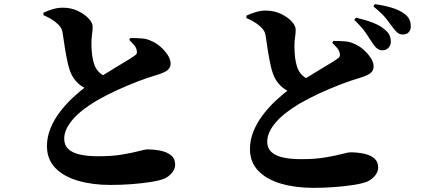

<svg xmlns="http://www.w3.org/2000/svg" viewBox="-20 -842 2040 924"><path d="M511 48Q425 48 356 28Q287 8 246.5 -33.5Q206 -75 206 -139Q206 -183 223 -224.5Q240 -266 268.5 -303.5Q297 -341 331.5 -373Q366 -405 400 -430Q428 -450 463.5 -472.5Q499 -495 533.5 -515.5Q568 -536 594 -552Q620 -568 629 -575Q637 -580 638.5 -587Q640 -594 637 -604Q633 -618 622 -629Q611 -640 602 -650L607 -659Q637 -659 663 -657Q689 -655 710 -644Q732 -635 752.5 -617Q773 -599 787 -577.5Q801 -556 801 -536Q801 -517 787 -505Q773 -493 734 -481Q692 -469 641.5 -449.5Q591 -430 540 -406.5Q489 -383 444 -357Q409 -336 380.5 -314Q352 -292 331.5 -268.5Q311 -245 300 -221.5Q289 -198 289 -174Q289 -144 308 -125.5Q327 -107 363.5 -98.5Q400 -90 452 -90Q520 -90 569.5 -98.5Q619 -107 649 -115Q679 -123 687 -123Q723 -123 754 -116.5Q785 -110 804 -94Q823 -78 823 -49Q823 -30 808 -11Q793 8 770 18Q748 27 707.5 33.5Q667 40 616.5 44Q566 48 511 48ZM414 -408Q383 -418 362 -435.5Q341 -453 327 -478Q315 -500 306.5 -537Q298 -574 292 -613Q286 -652 282 -680Q279 -700 271 -711.5Q263 -723 248 -735Q237 -744 221.5 -753Q206 -762 189 -769V-781Q209 -790 233 -797.5Q257 -805 282 -805Q322 -805 354.5 -789.5Q387 -774 406.5 -753Q426 -732 426 -713Q426 -697 423 -676.5Q420 -656 420 -636Q420 -616 421.5 -595.5Q423 -575 427 -556Q431 -537 437 -523Q448 -500 465.5 -487Q483 -474 505 -466Z M1818 -600Q1805 -601 1794.5 -609Q1784 -617 1773 -634Q1760 -655 1740.5 -683.5Q1721 -712 1685 -746L1693 -757Q1737 -747 1774 -733Q1811 -719 1836 -696Q1851 -683 1856 -669Q1861 -655 1861 -641Q1861 -624 1849 -611.5Q1837 -599 1818 -600ZM1488 62Q1402 62 1333 42Q1264 22 1223.5 -19.5Q1183 -61 1183 -125Q1183 -169 1200 -210.5Q1217 -252 1245.5 -289.5Q1274 -327 1308.5 -359Q1343 -391 1377 -416Q1405 -436 1440.5 -458.5Q1476 -481 1510.5 -501.5Q1545 -522 1571 -538Q1597 -554 1606 -561Q1614 -566 1615.5 -573Q1617 -580 1614 -590Q1610 -604 1599 -615Q1588 -626 1579 -636L1584 -645Q1614 -645 1640 -643Q1666 -641 1687 -630Q1709 -621 1729.5 -603Q1750 -585 1764 -563.5Q1778 -542 1778 -522Q1778 -503 1764 -491Q1750 -479 1711 -467Q1669 -455 1618.5 -435.5Q1568 -416 1517 -392.5Q1466 -369 1421 -343Q1386 -322 1357.5 -300Q1329 -278 1308.5 -254.5Q1288 -231 1277 -207.5Q1266 -184 1266 -160Q1266 -130 1285 -111.5Q1304 -93 1340.5 -84.5Q1377 -76 1429 -76Q1497 -76 1546.5 -84.5Q1596 -93 1626 -101Q1656 -109 1664 -109Q1700 -109 1731 -102.5Q1762 -96 1781 -80Q1800 -64 1800 -35Q1800 -16 1785 3Q1770 22 1747 32Q1725 41 1684.5 47.5Q1644 54 1593.5 58Q1543 62 1488 62ZM1391 -394Q1360 -404 1339 -421.5Q1318 -439 1304 -464Q1292 -486 1283.5 -523Q1275 -560 1269 -599Q1263 -638 1259 -666Q1256 -686 1248 -697.5Q1240 -709 1225 -721Q1214 -730 1198.5 -739Q1183 -748 1166 -755V-767Q1186 -776 1210 -783.5Q1234 -791 1259 -791Q1299 -791 1331.5 -775.5Q1364 -760 1383.5 -739Q1403 -718 1403 -699Q1403 -683 1400 -662.5Q1397 -642 1397 -622Q1397 -602 1398.5 -581.5Q1400 -561 1404 -542Q1408 -523 1414 -509Q1425 -486 1442.5 -473Q1460 -460 1482 -452ZM1919 -676Q1903 -676 1892.5 -685Q1882 -694 1868 -713Q1856 -730 1837.5 -753.5Q1819 -777 1777 -811L1784 -822Q1829 -816 1865 -805Q1901 -794 1923 -778Q1942 -765 1949.5 -749.5Q1957 -734 1957 -716Q1957 -698 1947 -687Q1937 -676 1919 -676Z"/></svg>

Font: Noto Serif JP ExtraLight Black
Style: Regular
Weight: 900
Version: Version 2.003-H1;hotconv 1.1.1;makeotfexe 2.6.0